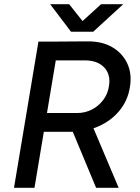

<svg xmlns="http://www.w3.org/2000/svg" viewBox="-20 -899 671 919"><path d="M182 -268 197 -358H349Q387 -358 419.5 -374.5Q452 -391 474.5 -421Q497 -451 502 -490Q510 -544 478 -577Q446 -610 386 -610H240L254 -700L397 -701Q468 -702 517.5 -673Q567 -644 590 -593.5Q613 -543 601 -478Q591 -417 551.5 -369Q512 -321 452 -294.5Q392 -268 322 -268ZM47 0 164 -700H262L145 0ZM440 0 321 -286 405 -338 548 0ZM321 -747V-749L464 -879H570L426 -747ZM320 -747 220 -879H311L414 -749L413 -747Z"/></svg>

Font: Figtree Light Medium
Style: Italic
Weight: 500
Italic angle: -9.5°
Version: Version 2.000